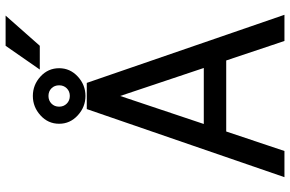

<svg xmlns="http://www.w3.org/2000/svg" viewBox="-199 -861 1060 702"><g transform="rotate(-90 331.0 -510.0)"><path d="M148.4 -294.9V-212.9H502.9V-294.9ZM331.1 -600.6 532.2 0H627.9L378.9 -722.7H283.2L34.2 0H129.9ZM229.5 -823.7Q229.5 -783.7 260.3 -755.6Q291 -727.5 331.1 -727.5Q371.6 -727.5 402.1 -755.6Q432.6 -783.7 432.6 -823.7Q432.6 -864.3 402.1 -892.1Q371.6 -919.9 331.1 -919.9Q291 -919.9 260.3 -892.1Q229.5 -864.3 229.5 -823.7ZM292 -823.7Q292 -840.8 303.2 -851.8Q314.5 -862.8 331.1 -862.8Q348.1 -862.8 359.1 -851.8Q370.1 -840.8 370.1 -823.7Q370.1 -807.1 359.1 -795.9Q348.1 -784.7 331.1 -784.7Q314.5 -784.7 303.2 -795.9Q292 -807.1 292 -823.7ZM514.6 -894.5 625 -1019.5H514.6L427.7 -894.5Z"/></g></svg>

Font: Giphurs SC
Style: Regular
Weight: 400
Version: Version 0.920